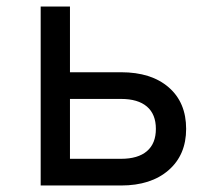

<svg xmlns="http://www.w3.org/2000/svg" viewBox="-20 -570 640 590"><path d="M105 0V-550H195V-348H352Q445 -348 498.5 -301.5Q552 -255 552 -174Q552 -94 498 -47Q444 0 352 0ZM195 -82H352Q404 -82 431.5 -105.5Q459 -129 459 -174Q459 -219 431.5 -242.5Q404 -266 352 -266H195Z"/></svg>

Font: JetBrainsMono NFM
Style: Regular
Weight: 400
Monospace: yes
Designer: Philipp Nurullin, Konstantin Bulenkov
Foundry: JetBrains
Version: Version 2.304; ttfautohint (v1.8.4.7-5d5b);Nerd Fonts 3.3.0